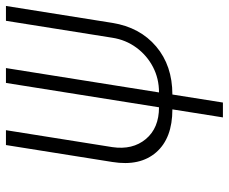

<svg xmlns="http://www.w3.org/2000/svg" viewBox="-82 -688 770 646"><g transform="rotate(-90 303.0 -365.0)"><path d="M231 0 258 -170Q161 -170 113.5 -224.5Q66 -279 81 -372L138 -730H188L131 -372Q121 -304 158 -259.5Q195 -215 265 -215L347 -730H397L315 -215Q362 -215 401 -235.5Q440 -256 466 -291.5Q492 -327 499 -372L556 -730H606L549 -372Q534 -279 469.5 -224.5Q405 -170 308 -170L281 0Z"/></g></svg>

Font: JetBrains Mono Thin
Style: Italic
Weight: 100
Italic angle: -9°
Monospace: yes
Designer: Philipp Nurullin, Konstantin Bulenkov
Foundry: JetBrains
Version: Version 2.305; ttfautohint (v1.8.4.7-5d5b)